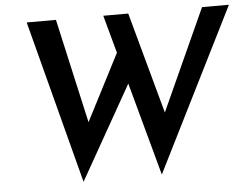

<svg xmlns="http://www.w3.org/2000/svg" viewBox="-53 -790 1147 889"><g transform="rotate(-5 521.0 -345.0)"><path d="M664 32 546 -401 300 34 102 -724H238L347 -239L506 -548L458 -724H574L703 -253L917 -724H1042Z"/></g></svg>

Font: Josefin Sans SemiBold
Style: Italic
Weight: 600
Italic angle: -7°
Designer: Santiago Orozco
Foundry: Typemade
Version: Version 2.000